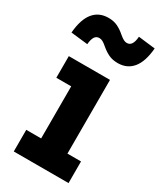

<svg xmlns="http://www.w3.org/2000/svg" viewBox="-209 -889 809 961"><g transform="rotate(30 196.0 -408.0)"><path d="M281.5 -125H360V0H43.5V-125H129.5V-426H43.5V-551H281.5ZM299 -810.5 396.5 -799Q390 -720.5 358.2 -681.8Q326.5 -643 272 -643Q242 -643 219.5 -653.8Q197 -664.5 176 -682.5Q161 -695.5 151.2 -700.8Q141.5 -706 131 -706Q114 -706 105 -691.8Q96 -677.5 93.5 -649L-4 -660Q2.5 -738.5 34.2 -777.5Q66 -816.5 121 -816.5Q151 -816.5 173.8 -805.5Q196.5 -794.5 218 -775.5Q233.5 -762.5 243 -757.8Q252.5 -753 261.5 -753Q278.5 -753 287.8 -767.5Q297 -782 299 -810.5Z"/></g></svg>

Font: Hepta Slab
Style: Bold
Weight: 700
Designer: Michael LaGattuta
Foundry: Michael LaGattuta
Version: Version 1.100